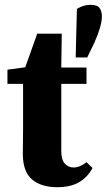

<svg xmlns="http://www.w3.org/2000/svg" viewBox="-20 -764 444 799"><path d="M218 15Q151 15 113 -17.5Q75 -50 75 -124Q75 -150 75.5 -172.5Q76 -195 76 -224V-415H11V-474L85 -484L135 -624H237L235 -483H340V-415H235V-135Q235 -100 249.5 -83.5Q264 -67 286 -67Q312 -67 340 -89L365 -65Q345 -27 309.5 -6Q274 15 218 15ZM356 -744Q385 -744 394.5 -730.5Q404 -717 404 -696Q404 -675 395.5 -646.5Q387 -618 373 -587L343 -525H295L300 -727Q328 -744 356 -744Z"/></svg>

Font: Source Serif Pro
Style: Bold
Weight: 700
Designer: Frank Grießhammer
Foundry: Adobe Systems Incorporated
Version: Version 3.001;hotconv 1.0.111;makeotfexe 2.5.65597